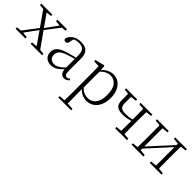

<svg xmlns="http://www.w3.org/2000/svg" viewBox="130 -1486 2710 2710"><g transform="rotate(45 1485.0 -131.0)"><path d="M11 0V-27L98 -37H114L205 -27V0ZM56 0 264 -273 285 -253H284L191 -127L100 0ZM312 0V-27L425 -38H441L540 -27V0ZM286 -242 267 -263H269L357 -386L446 -508H489ZM420 0 255 -238 65 -508H133L295 -278L492 0ZM18 -479V-508H237V-479L137 -470H115ZM339 -479V-508H529V-479L446 -470H431Z M726 14Q668 14 629 -19Q590 -52 590 -114Q590 -151 606.5 -180.5Q623 -210 660.5 -234Q698 -258 760 -276Q803 -289 847.5 -300.5Q892 -312 932 -321V-297Q892 -287 850.5 -275Q809 -263 772 -249Q705 -225 678.5 -194Q652 -163 652 -125Q652 -78 679 -54Q706 -30 750 -30Q775 -30 798.5 -39.5Q822 -49 851.5 -72Q881 -95 921 -134L927 -89H908Q876 -55 848 -32Q820 -9 791 2.5Q762 14 726 14ZM988 13Q946 13 925.5 -17.5Q905 -48 903 -102V-106V-350Q903 -407 890 -437.5Q877 -468 851 -480Q825 -492 785 -492Q755 -492 725 -483Q695 -474 663 -454L699 -482L680 -402Q676 -382 666 -374Q656 -366 640 -366Q609 -366 603 -397Q620 -456 671 -489Q722 -522 798 -522Q880 -522 921 -482.5Q962 -443 962 -354V-113Q962 -61 974 -43Q986 -25 1008 -25Q1021 -25 1031 -30Q1041 -35 1053 -46L1068 -30Q1053 -8 1032.5 2.5Q1012 13 988 13Z M1123 260V233L1235 223H1256L1380 233V260ZM1213 260Q1214 229 1214.5 189.5Q1215 150 1215.5 108.5Q1216 67 1216 32V-278Q1216 -330 1215.5 -374Q1215 -418 1213 -455L1120 -459V-485L1257 -519L1270 -511L1275 -425L1277 -420V-80L1276 -71V32Q1276 66 1276.5 107.5Q1277 149 1277.5 189Q1278 229 1279 260ZM1436 14Q1393 14 1347.5 -4.5Q1302 -23 1263 -75H1250L1262 -108Q1303 -62 1341 -44.5Q1379 -27 1423 -27Q1468 -27 1505 -50Q1542 -73 1564.5 -124Q1587 -175 1587 -257Q1587 -369 1542.5 -425.5Q1498 -482 1427 -482Q1387 -482 1346.5 -462.5Q1306 -443 1259 -389L1250 -420H1262Q1302 -475 1350.5 -498.5Q1399 -522 1447 -522Q1508 -522 1554 -489.5Q1600 -457 1626.5 -398Q1653 -339 1653 -259Q1653 -175 1625.5 -113.5Q1598 -52 1549 -19Q1500 14 1436 14Z M1940 -210Q1880 -210 1845.5 -225.5Q1811 -241 1797 -272.5Q1783 -304 1783 -352Q1783 -393 1783.5 -431.5Q1784 -470 1785 -508H1846Q1844 -468 1843.5 -433Q1843 -398 1843 -356Q1843 -294 1867 -270Q1891 -246 1955 -246Q1997 -246 2033 -252Q2069 -258 2113 -272V-244Q2067 -228 2025 -219Q1983 -210 1940 -210ZM2083 0Q2084 -24 2084.5 -64.5Q2085 -105 2085.5 -150.5Q2086 -196 2086 -233V-283Q2086 -316 2085.5 -359.5Q2085 -403 2084.5 -443.5Q2084 -484 2083 -508H2150Q2149 -484 2148.5 -443.5Q2148 -403 2147.5 -359.5Q2147 -316 2147 -283V-226Q2147 -192 2147.5 -148.5Q2148 -105 2148.5 -64.5Q2149 -24 2150 0ZM1709 -482V-508H1930V-482L1825 -470H1804ZM1999 0V-27L2105 -38H2125L2234 -27V0ZM1999 -482V-508H2234V-482L2127 -470H2107Z M2326 0V-27L2434 -38H2455L2561 -27V0ZM2689 0V-27L2794 -38H2815L2923 -27V0ZM2410 0Q2411 -24 2411.5 -64.5Q2412 -105 2412.5 -148.5Q2413 -192 2413 -226V-283Q2413 -316 2412.5 -359.5Q2412 -403 2411.5 -443.5Q2411 -484 2410 -508H2471V0ZM2451 -45 2421 -61H2427L2611 -262L2796 -465L2824 -447H2818L2634 -246ZM2778 0V-508H2839Q2838 -484 2837.5 -443.5Q2837 -403 2836.5 -359.5Q2836 -316 2836 -283V-226Q2836 -192 2836.5 -148.5Q2837 -105 2837.5 -64.5Q2838 -24 2839 0ZM2326 -482V-508H2561V-482L2456 -470H2435ZM2689 -482V-508H2923V-482L2816 -470H2795Z"/></g></svg>

Font: Noto Serif SC ExtraLight
Style: Regular
Weight: 200
Designer: Ryoko NISHIZUKA 西塚涼子 (kana & ideographs); Frank Grießhammer (Latin, Greek & Cyrillic); Wenlong ZHANG 张文龙 (bopomofo); San
Foundry: Adobe
Version: Version 2.002-H1;hotconv 1.1.0;makeotfexe 2.6.0